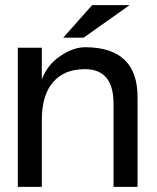

<svg xmlns="http://www.w3.org/2000/svg" viewBox="-20 -721 608 744"><path d="M420 3H513V-345Q513 -537 311 -538Q263 -538 214 -504Q164 -471 142 -413V-536H49V3H142V-255Q142 -353 186 -403Q229 -453 309 -453Q420 -453 420 -319ZM225 -575H304L482 -701H337Z"/></svg>

Font: Sawarabi Gothic
Style: Regular
Weight: 400
Designer: mshio (mshio@users.sourceforge.jp)
Version: Version 20141215